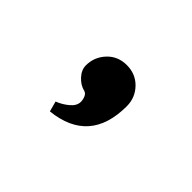

<svg xmlns="http://www.w3.org/2000/svg" viewBox="-53 -295 630 630"><g transform="rotate(45 262.5 20.0)"><path d="M222.7 35.6Q201.7 30.8 184.6 12.2Q167.5 -6.3 167.5 -27.3Q167.5 -65.9 194.1 -94.5Q220.7 -123 262.2 -123Q303.2 -123 330.3 -95Q357.4 -66.9 357.4 -27.3Q357.4 145.5 190.9 163.1L181.2 127Q203.1 118.7 221.9 103Q240.7 87.4 240.7 68.8Q240.7 58.6 236.3 48.3Q231.9 38.1 222.7 35.6Z"/></g></svg>

Font: Anka/Coder Condensed
Style: Bold
Weight: 700
Width: 4
Monospace: yes
Version: Version 001.100